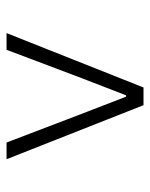

<svg xmlns="http://www.w3.org/2000/svg" viewBox="44 -819 458 586"><g transform="rotate(90 273.0 -526.0)"><path d="M247 -735H301L466 -317H415L331 -537L275 -682H271L215 -537L132 -317H81Z"/></g></svg>

Font: Nebula Sans Light
Style: Regular
Weight: 300
Designer: Paul D. Hunt for Adobe (as Source Sans)
Foundry: Nebula Entertainment & Broadcasting LLC
Version: Version 1.010